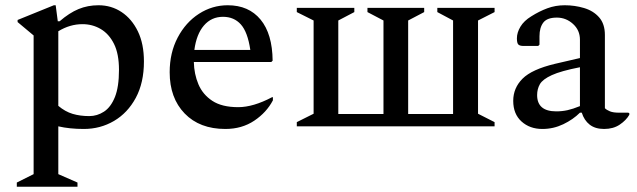

<svg xmlns="http://www.w3.org/2000/svg" viewBox="-20 -481 2425 731"><path d="M44 230V214L108 182V-346L47 -397V-405L185 -461H192L200 -400H207Q244 -432 279 -446.5Q314 -461 355 -461Q404 -461 443 -435Q482 -409 505 -361.5Q528 -314 528 -247Q528 -166 497 -108.5Q466 -51 414 -20.5Q362 10 299 10Q245 10 202 0V182L275 214V230ZM294 -389Q246 -389 202 -362V-78Q228 -56 256.5 -47.5Q285 -39 320 -39Q350 -39 376 -56Q402 -73 417.5 -111.5Q433 -150 433 -215Q433 -276 414 -314Q395 -352 363.5 -370.5Q332 -389 294 -389Z M838 10Q740 10 683 -49Q626 -108 626 -206Q626 -280 656.5 -338Q687 -396 737.5 -428.5Q788 -461 847 -461Q927 -461 972 -406.5Q1017 -352 1018 -250L1013 -245H718Q719 -199 735.5 -160Q752 -121 788.5 -97Q825 -73 887 -73Q944 -73 1016 -111H1019V-99Q995 -53 948 -21.5Q901 10 838 10ZM829 -417Q785 -417 756.5 -384Q728 -351 720 -291H933Q923 -359 897 -388Q871 -417 829 -417Z M1174 -48V-403L1110 -435V-451H1329V-435L1268 -403V-47H1440V-403L1379 -435V-451H1595V-435L1534 -403V-47H1705V-403L1645 -435V-451H1863V-435L1800 -403V-48L1863 -16V0H1110V-16Z M2045 10Q1997 10 1965.5 -18.5Q1934 -47 1934 -97Q1934 -146 1969.5 -181.5Q2005 -217 2093 -238L2188 -260V-330Q2188 -366 2161.5 -390Q2135 -414 2100 -414Q2063 -414 2048.5 -395Q2034 -376 2034 -343V-311L2029 -306H1974Q1959 -306 1953.5 -311.5Q1948 -317 1948 -335Q1948 -357 1961.5 -379.5Q1975 -402 2003 -419Q2033 -438 2064 -449.5Q2095 -461 2130 -461Q2168 -461 2203.5 -450.5Q2239 -440 2261 -415Q2283 -390 2283 -348V-69Q2290 -62 2302.5 -57Q2315 -52 2337 -52H2372L2376 -50V-44Q2364 -23 2339.5 -6.5Q2315 10 2280 10Q2246 10 2225 -6.5Q2204 -23 2195 -52H2188Q2162 -26 2124.5 -8Q2087 10 2045 10ZM2025 -119Q2025 -57 2098 -57Q2120 -57 2140.5 -61.5Q2161 -66 2188 -77V-225Q2116 -211 2081 -195Q2046 -179 2035.5 -160.5Q2025 -142 2025 -119Z"/></svg>

Font: Spectral Medium
Style: Regular
Weight: 500
Designer: Jean-Baptiste Levee
Foundry: Production Type
Version: Version 2.001